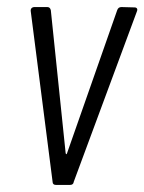

<svg xmlns="http://www.w3.org/2000/svg" viewBox="-20 -524 409 544"><path d="M129 -9 67 -493V-495Q67 -499 70 -501.5Q73 -504 77 -504H114Q122 -504 124 -495L166 -90Q167 -87 168 -87Q169 -87 170 -90L312 -495Q315 -504 324 -504L361 -503Q366 -503 368 -500Q370 -497 368 -492L189 -9Q188 0 178 0H139Q129 0 129 -9Z"/></svg>

Font: Barlow Condensed Light
Style: Italic
Weight: 300
Width: 3
Italic angle: -7°
Designer: Jeremy Tribby
Foundry: Tribby Type
Version: Version 1.408